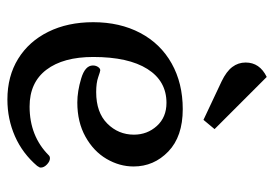

<svg xmlns="http://www.w3.org/2000/svg" viewBox="-131 -597 741 519"><g transform="rotate(90 239.5 -337.5)"><path d="M200 -566Q173 -579 161 -595Q149 -611 149 -631Q149 -669 188 -688L329 -547L304 -517ZM40 -219Q40 -291 69 -346Q98 -401 151.5 -431Q205 -461 275 -461Q349 -461 389.5 -422Q430 -383 430 -328Q430 -290 409.5 -255Q389 -220 349.5 -198Q310 -176 257 -176Q227 -176 192 -186.5Q157 -197 157 -218Q157 -226 161 -232Q165 -238 170 -238Q173 -238 188.5 -232.5Q204 -227 229 -227Q284 -227 314 -257Q344 -287 344 -329Q344 -365 320.5 -391Q297 -417 258 -417Q199 -417 166.5 -365.5Q134 -314 134 -219Q134 -138 168.5 -92.5Q203 -47 268 -47Q348 -47 400 -99Q403 -102 408 -102Q416 -102 424.5 -94Q433 -86 433 -77Q433 -74 431 -71.5Q429 -69 429 -68Q395 -28 348.5 -7.5Q302 13 249 13Q186 13 139 -16Q92 -45 66 -97.5Q40 -150 40 -219Z"/></g></svg>

Font: Kurale
Style: Regular
Weight: 400
Designer: Eduardo Rodriguez Tunni
Foundry: Eduardo Rodriguez Tunni
Version: Version 2.000